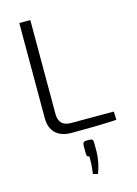

<svg xmlns="http://www.w3.org/2000/svg" viewBox="-140 -764 791 1109"><g transform="rotate(-15 255.5 -210.0)"><path d="M156 -690H90V-119C90 -50 130 1 217 1C307 1 399 0 487 -5L485 -55H228C181 -55 156 -80 156 -128ZM289 66C273 66 267 72 266 87V140C265 152 272 159 282 159C282 203 280 226 275 262L303 270C319 232 328 187 329 143V87C329 72 323 66 307 66Z"/></g></svg>

Font: SnT
Style: Regular
Weight: 300
Designer: Natanael Gama
Version: Version 1.001;PS 001.001;hotconv 1.0.70;makeotf.lib2.5.58329